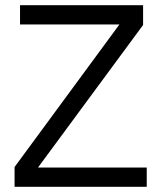

<svg xmlns="http://www.w3.org/2000/svg" viewBox="-20 -718 620 738"><path d="M544 0H36V-76L439 -624H57V-698H530V-622L126 -74H544Z"/></svg>

Font: Aneliza
Style: Regular
Weight: 400
Designer: Mike Abbink, Paul van der Laan, Pieter van Rosmalen
Foundry: Bold Monday
Version: Version 3.001;September 8, 2019;FontCreator 11.5.0.2425 64-b